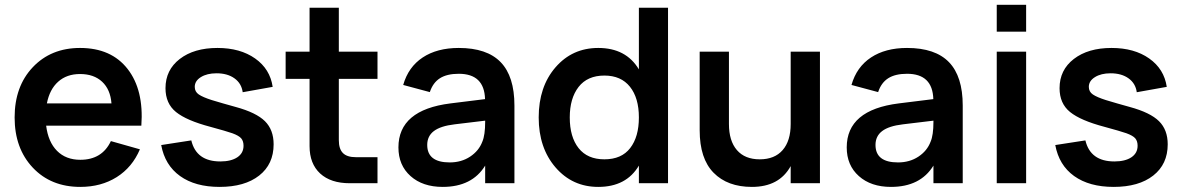

<svg xmlns="http://www.w3.org/2000/svg" viewBox="-20 -752 4852 788"><path d="M309.6 -96.2Q398.9 -96.2 435.1 -172.9L554.2 -139.2Q522.9 -65.4 459 -25.1Q395 15.1 309.6 15.1Q189 15.1 114.5 -64Q40 -143.1 40 -270Q40 -397.5 114.7 -476.3Q189.5 -555.2 308.6 -555.2Q436.5 -555.2 503.7 -469Q570.8 -382.8 560.1 -236.3H169.4Q177.7 -169.4 214.1 -132.8Q250.5 -96.2 309.6 -96.2ZM172.4 -327.6H437.5Q433.1 -384.8 399.2 -416.5Q365.2 -448.2 308.6 -448.2Q253.9 -448.2 218.8 -416.7Q183.6 -385.3 172.4 -327.6Z M881.3 15.1Q781.2 15.1 719 -29.5Q656.7 -74.2 641.6 -156.7L765.1 -175.8Q785.6 -89.4 884.3 -89.4Q928.2 -89.4 953.9 -106.4Q979.5 -123.5 979.5 -153.8Q979.5 -172.9 970 -184.1Q960.4 -195.3 933.6 -205.1Q908.2 -213.9 843.8 -231.4Q745.6 -257.3 702.4 -292.2Q659.2 -327.1 659.2 -390.1Q659.2 -464.8 717.8 -510Q776.4 -555.2 872.6 -555.2Q965.8 -555.2 1027.1 -512Q1088.4 -468.8 1099.1 -395.5L976.1 -373.5Q971.2 -409.7 942.4 -430.4Q913.6 -451.2 868.7 -451.2Q829.6 -451.2 804.4 -435.5Q779.3 -419.9 779.3 -395.5Q779.3 -375.5 795.9 -364.3Q812.5 -353 849.1 -341.3Q894 -327.6 947.3 -313Q1031.7 -290 1067.4 -254.6Q1103 -219.2 1103 -159.7Q1103 -78.1 1043.7 -31.5Q984.4 15.1 881.3 15.1Z M1152.3 -428.2V-540H1250.5V-720.2H1370.6V-540H1529.3V-428.2H1370.6V-176.8Q1370.6 -140.6 1387.5 -123.8Q1404.3 -106.9 1440.4 -106.9H1529.3V0H1415.5Q1337.4 0 1293.9 -40Q1250.5 -80.1 1250.5 -152.3V-428.2Z M1862.8 -555.2Q1978.5 -555.2 2034.9 -496.8Q2091.3 -438.5 2091.3 -318.8V0H1971.2V-72.3Q1917.5 15.1 1796.9 15.1Q1714.8 15.1 1665 -29.3Q1615.2 -73.7 1615.2 -147Q1615.2 -300.8 1828.6 -327.6L1970.7 -345.2Q1967.8 -449.2 1862.8 -449.2Q1814.5 -449.2 1785.6 -430.9Q1756.8 -412.6 1744.1 -374L1634.8 -403.3Q1655.8 -477.1 1714.8 -516.1Q1773.9 -555.2 1862.8 -555.2ZM1971.2 -256.8 1845.7 -241.7Q1788.1 -234.9 1760.7 -214.1Q1733.4 -193.4 1733.4 -157.2Q1733.4 -85.4 1825.7 -85.4Q1873.5 -85.4 1909.4 -109.1Q1945.3 -132.8 1959.5 -170.4Q1971.2 -197.3 1971.2 -252Z M2602.1 -720.2H2721.7V0H2602.1V-72.3Q2550.3 15.1 2435.5 15.1Q2329.1 15.1 2260 -64.9Q2190.9 -145 2190.9 -270Q2190.9 -396 2259.8 -475.6Q2328.6 -555.2 2435.5 -555.2Q2549.3 -555.2 2602.1 -467.3ZM2460.4 -441.9Q2391.1 -441.9 2354.7 -395.3Q2318.4 -348.6 2318.4 -270Q2318.4 -189.9 2354.7 -144Q2391.1 -98.1 2460.4 -98.1Q2530.8 -98.1 2566.4 -144.3Q2602.1 -190.4 2602.1 -270Q2602.1 -350.1 2565.4 -396Q2528.8 -441.9 2460.4 -441.9Z M2971.7 -540V-243.2Q2971.7 -173.8 3004.4 -136Q3037.1 -98.1 3098.1 -98.1Q3159.2 -98.1 3192.1 -136Q3225.1 -173.8 3225.1 -243.2V-540H3345.2V0H3225.1V-70.3Q3178.2 15.1 3065.9 15.1Q2965.8 15.1 2908.7 -43Q2851.6 -101.1 2851.6 -217.3V-540Z M3702.6 -555.2Q3818.4 -555.2 3874.8 -496.8Q3931.2 -438.5 3931.2 -318.8V0H3811V-72.3Q3757.3 15.1 3636.7 15.1Q3554.7 15.1 3504.9 -29.3Q3455.1 -73.7 3455.1 -147Q3455.1 -300.8 3668.5 -327.6L3810.5 -345.2Q3807.6 -449.2 3702.6 -449.2Q3654.3 -449.2 3625.5 -430.9Q3596.7 -412.6 3584 -374L3474.6 -403.3Q3495.6 -477.1 3554.7 -516.1Q3613.8 -555.2 3702.6 -555.2ZM3811 -256.8 3685.5 -241.7Q3627.9 -234.9 3600.6 -214.1Q3573.2 -193.4 3573.2 -157.2Q3573.2 -85.4 3665.5 -85.4Q3713.4 -85.4 3749.3 -109.1Q3785.2 -132.8 3799.3 -170.4Q3811 -197.3 3811 -252Z M4191.4 -622.1H4070.8V-732.4H4191.4ZM4191.4 0H4070.8V-540H4191.4Z M4550.8 15.1Q4450.7 15.1 4388.4 -29.5Q4326.2 -74.2 4311 -156.7L4434.6 -175.8Q4455.1 -89.4 4553.7 -89.4Q4597.7 -89.4 4623.3 -106.4Q4648.9 -123.5 4648.9 -153.8Q4648.9 -172.9 4639.4 -184.1Q4629.9 -195.3 4603 -205.1Q4577.6 -213.9 4513.2 -231.4Q4415 -257.3 4371.8 -292.2Q4328.6 -327.1 4328.6 -390.1Q4328.6 -464.8 4387.2 -510Q4445.8 -555.2 4542 -555.2Q4635.3 -555.2 4696.5 -512Q4757.8 -468.8 4768.6 -395.5L4645.5 -373.5Q4640.6 -409.7 4611.8 -430.4Q4583 -451.2 4538.1 -451.2Q4499 -451.2 4473.9 -435.5Q4448.7 -419.9 4448.7 -395.5Q4448.7 -375.5 4465.3 -364.3Q4481.9 -353 4518.6 -341.3Q4563.5 -327.6 4616.7 -313Q4701.2 -290 4736.8 -254.6Q4772.5 -219.2 4772.5 -159.7Q4772.5 -78.1 4713.1 -31.5Q4653.8 15.1 4550.8 15.1Z"/></svg>

Font: Vela Sans Bd
Style: Bold
Weight: 700
Designer: Principal design: Mikhail Sharanda - project Manrope.
Design modification: Ravid Balaliev
Foundry: Mikhail Sharanda
Version: Version 1.001